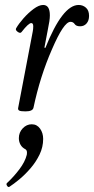

<svg xmlns="http://www.w3.org/2000/svg" viewBox="-20 -436 379 774"><path d="M83 13Q64 13 58 10Q52 7 53 0L112 -309Q113 -314 113.5 -319Q114 -324 114 -330Q114 -343 106 -343Q95 -343 67 -307Q62 -300 51.5 -307.5Q41 -315 45 -322Q56 -341 75 -362.5Q94 -384 115.5 -400Q137 -416 154 -416Q181 -416 181 -374Q181 -364 179 -350Q177 -336 172 -312L159 -244L163 -243Q232 -416 297 -416Q314 -416 326.5 -405Q339 -394 339 -372Q339 -353 329 -341.5Q319 -330 303 -330Q287 -330 281 -339Q275 -348 264 -348Q237 -348 189 -236Q142 -129 115 -2Q112 13 83 13ZM18 317Q13 320 8.5 313Q4 306 8 302Q36 276 58.5 246Q81 216 88 188Q91 171 83 166Q69 159 62.5 147Q56 135 56 121Q56 98 71.5 81.5Q87 65 108 65Q129 65 141.5 82.5Q154 100 154 124Q154 157 139.5 187Q125 217 103 242.5Q81 268 58 287Q35 306 18 317Z"/></svg>

Font: Junicode Two Beta Condensed
Style: Italic
Weight: 400
Width: 3
Italic angle: -9°
Version: Version 1.053; ttfautohint (v1.8.4)